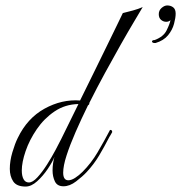

<svg xmlns="http://www.w3.org/2000/svg" viewBox="-20 -680 665 705"><path d="M74 5Q41 5 28.5 -14Q16 -33 16 -60Q16 -89 25.5 -121Q35 -153 45 -173Q80 -246 143.5 -281Q207 -316 274 -311Q297 -358 322.5 -409.5Q348 -461 370.5 -507.5Q393 -554 409.5 -587.5Q426 -621 431 -632Q448 -636 468 -641.5Q488 -647 504 -654Q494 -637 472.5 -601Q451 -565 423.5 -516.5Q396 -468 366 -413Q336 -358 308 -302V-300Q308 -296 303 -293Q278 -242 257.5 -195Q237 -148 224.5 -109.5Q212 -71 212 -46Q212 -18 231 -18Q242 -18 256 -27Q270 -36 283 -49Q315 -81 338.5 -121Q362 -161 383 -201Q383 -203 385 -203Q392 -203 392 -195Q392 -195 387 -186Q382 -177 381 -176Q363 -141 344 -109Q325 -77 298 -48Q283 -32 259.5 -14Q236 4 213 4Q190 4 181.5 -14Q173 -32 173 -54Q173 -68 175 -81Q177 -94 180 -104Q173 -86 155.5 -60Q138 -34 116.5 -14.5Q95 5 74 5ZM86 -10Q100 -10 117.5 -29Q135 -48 152.5 -75.5Q170 -103 184 -129.5Q198 -156 205 -170L268 -298Q219 -297 180.5 -271Q142 -245 115 -205.5Q88 -166 74 -125Q60 -84 60 -54Q60 -34 66.5 -22Q73 -10 86 -10ZM548 -522Q540 -522 538 -527Q538 -533 548 -533Q580 -545 591.5 -568Q603 -591 606 -606Q600 -600 590 -600Q580 -600 571.5 -607Q563 -614 563 -628Q563 -642 573.5 -651Q584 -660 594 -660Q607 -660 616 -653Q625 -646 625 -630Q625 -615 619 -592.5Q613 -570 597 -550.5Q581 -531 551 -522Z"/></svg>

Font: Mea Culpa
Style: Regular
Weight: 400
Designer: Robert E. Leuschke
Foundry: Robert E. Leuschke
Version: Version 1.010; ttfautohint (v1.8.3)